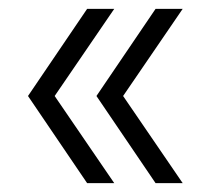

<svg xmlns="http://www.w3.org/2000/svg" viewBox="-20 -481 476 432"><path d="M237 -461 103 -265 237 -69H176L43 -265L176 -461ZM197 -265 330 -461H391L257 -265L391 -69H330Z"/></svg>

Font: Human Sans Light
Style: Regular
Weight: 300
Designer: Tim Radville
Foundry: Continuum
Version: Version 1.000;FEAKit 1.0